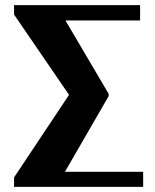

<svg xmlns="http://www.w3.org/2000/svg" viewBox="-20 -731 606 751"><path d="M35 0H540V-59H234L405 -355V-364L236 -651H528V-711H35V-674L250 -360L35 -37Z"/></svg>

Font: Aerodynamic
Style: Regular
Weight: 500
Designer: Google
Version: Version 2.000980; 2014